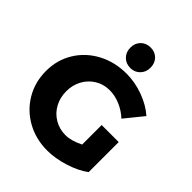

<svg xmlns="http://www.w3.org/2000/svg" viewBox="-258 -1096 1259 1259"><g transform="rotate(45 371.5 -466.0)"><path d="M532 -358H690V-79Q634 -38 552.5 -12.5Q471 13 398 13Q292 13 206.5 -34.5Q121 -82 72 -165Q23 -248 23 -351Q23 -453 73.5 -535.5Q124 -618 212.5 -665Q301 -712 410 -712Q488 -712 566 -683.5Q644 -655 698 -607L594 -479Q556 -515 506.5 -536Q457 -557 409 -557Q353 -557 308 -530Q263 -503 237 -456Q211 -409 211 -351Q211 -292 237 -244.5Q263 -197 309 -170Q355 -143 411 -143Q464 -143 532 -177ZM493 -850Q493 -809 466.5 -782Q440 -755 400 -755Q359 -755 332.5 -782Q306 -809 306 -850Q306 -892 332.5 -918.5Q359 -945 400 -945Q441 -945 467 -918.5Q493 -892 493 -850Z"/></g></svg>

Font: Montserrat arm2
Style: Bold
Weight: 700
Designer: Julieta Ulanovsky
Foundry: Julieta Ulanovsky
Version: Version 6.000